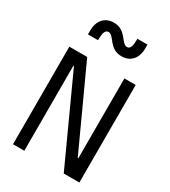

<svg xmlns="http://www.w3.org/2000/svg" viewBox="-229 -1080 1058 1193"><g transform="rotate(30 300.0 -484.0)"><path d="M457 -127H453L190 -700H62V0H143V-610H147L426 0H538V-700H457ZM124 -824H196L197 -845C198 -883 209 -901 228 -901C270 -901 280 -810 372 -810C436 -810 476 -855 476 -927V-954H404L403 -933C402 -895 392 -877 373 -877C330 -877 320 -968 228 -968C164 -968 124 -923 124 -851Z"/></g></svg>

Font: CommitMonoNiceRocks
Style: Regular
Weight: 400
Monospace: yes
Designer: Eigil Nikolajsen
Foundry: Eigil Nikolajsen
Version: Version 1.143